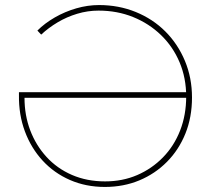

<svg xmlns="http://www.w3.org/2000/svg" viewBox="-20 -730 835 760"><path d="M395 10Q320 10 257 -17.5Q194 -45 148.5 -94.5Q103 -144 78.5 -210Q54 -276 55 -353V-365H728V-343H77Q77 -274 99.5 -214.5Q122 -155 164 -109Q206 -63 265 -37.5Q324 -12 396 -12Q465 -12 523 -37Q581 -62 625 -107Q669 -152 693 -213.5Q717 -275 717 -348Q717 -421 691 -483Q665 -545 617.5 -591Q570 -637 507 -662.5Q444 -688 370 -688Q327 -688 285.5 -675.5Q244 -663 208 -641.5Q172 -620 143 -593L128 -609Q157 -638 197 -661Q237 -684 282 -697Q327 -710 372 -710Q450 -710 517.5 -682.5Q585 -655 634.5 -605.5Q684 -556 712 -489Q740 -422 740 -344Q740 -266 714 -201.5Q688 -137 641 -89.5Q594 -42 531.5 -16Q469 10 395 10Z"/></svg>

Font: Lexend Deca Thin
Style: Regular
Weight: 250
Designer: Bonnie Shaver-Troup, Thomas Jockin
Foundry: Lexend
Version: Version 1.007